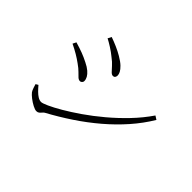

<svg xmlns="http://www.w3.org/2000/svg" viewBox="-125 -985 1251 1251"><g transform="rotate(45 500.0 -359.5)"><path d="M288 -679 301 -704Q330 -694 362 -680Q394 -666 421 -650Q455 -630 473 -612.5Q491 -595 498.5 -580.5Q506 -566 506 -554Q506 -544 501 -537Q496 -530 485 -530Q475 -530 463.5 -541.5Q452 -553 435.5 -572Q419 -591 392 -611Q368 -631 338 -650Q308 -669 288 -679ZM864 -544 889 -528Q844 -453 784.5 -385.5Q725 -318 654 -257.5Q583 -197 504 -144.5Q425 -92 342 -47Q335 -43 328.5 -35Q322 -27 314.5 -21Q307 -15 295 -15Q282 -15 260 -26.5Q238 -38 218 -53.5Q198 -69 188 -82Q181 -92 175 -110.5Q169 -129 167 -136L184 -146Q199 -128 214 -113Q229 -98 244.5 -88.5Q260 -79 275 -79Q287 -79 322.5 -95Q358 -111 408.5 -140.5Q459 -170 519 -211.5Q579 -253 641 -305Q703 -357 760.5 -417Q818 -477 864 -544ZM151 -493 163 -517Q204 -505 234.5 -493.5Q265 -482 296 -466Q325 -452 343 -436.5Q361 -421 369.5 -405.5Q378 -390 378 -375Q378 -369 375 -364.5Q372 -360 367.5 -357Q363 -354 358 -354Q346 -354 335 -364Q324 -374 308.5 -390Q293 -406 266 -425Q240 -444 213 -460Q186 -476 151 -493Z"/></g></svg>

Font: Source Han Serif JP VF
Style: Regular
Weight: 250
Designer: Ryoko NISHIZUKA 西塚涼子 (kana & ideographs); Frank Grießhammer (Latin, Greek & Cyrillic); Wenlong ZHANG 张文龙 (bopomofo); San
Foundry: Adobe
Version: Version 2.001;hotconv 1.1.0;makeotfexe 2.6.0